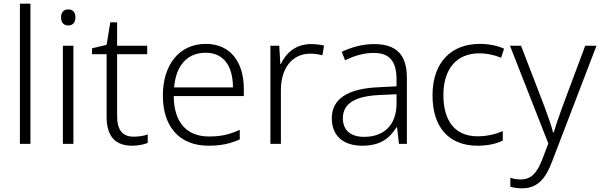

<svg xmlns="http://www.w3.org/2000/svg" viewBox="-20 -780 3254 1041"><path d="M145 0V-760H88V0Z M350 -729C325 -729 311 -713 311 -686C311 -658 325 -642 350 -642C375 -642 389 -658 389 -686C389 -713 375 -729 350 -729ZM378 -532H321V0H378Z M704 -39C643 -39 615 -77 615 -151V-486H778V-532H615V-659H578L558 -537L479 -518V-486H558V-148C558 -37 608 10 697 10C730 10 761 3 781 -5V-51C762 -44 734 -39 704 -39Z M1096 -542C948 -542 863 -424 863 -262C863 -95 951 10 1111 10C1179 10 1227 -1 1280 -24V-76C1221 -50 1179 -40 1113 -40C991 -40 923 -118 922 -259H1302V-298C1302 -440 1232 -542 1096 -542ZM1095 -494C1196 -494 1243 -418 1243 -306H924C934 -427 997 -494 1095 -494Z M1665 -541C1585 -541 1530 -493 1503 -433H1500L1494 -532H1446V0H1503V-292C1503 -411 1565 -489 1662 -489C1686 -489 1707 -486 1728 -480L1737 -533C1716 -538 1691 -541 1665 -541Z M2008 -541C1944 -541 1883 -523 1833 -499L1851 -453C1902 -478 1951 -493 2006 -493C2087 -493 2130 -454 2130 -349V-312L2033 -307C1867 -300 1779 -245 1779 -139C1779 -43 1842 10 1944 10C2043 10 2092 -30 2130 -90H2133L2143 0H2186V-358C2186 -485 2128 -541 2008 -541ZM2040 -265 2130 -269V-217C2129 -105 2065 -38 1954 -38C1882 -38 1839 -73 1839 -139C1839 -219 1905 -259 2040 -265Z M2569 10C2627 10 2672 -1 2706 -18V-69C2668 -53 2622 -41 2569 -41C2442 -41 2384 -131 2384 -264C2384 -405 2454 -491 2580 -491C2617 -491 2661 -482 2697 -467L2713 -516C2678 -532 2632 -542 2581 -542C2428 -542 2325 -443 2325 -263C2325 -91 2413 10 2569 10Z M2745 -532 2953 -2 2919 87C2891 159 2859 193 2803 193C2781 193 2763 189 2747 184V232C2765 238 2785 241 2810 241C2895 241 2939 188 2974 94L3214 -532H3153L3029 -200C3008 -143 2991 -92 2982 -61H2979C2970 -97 2954 -143 2932 -202L2805 -532Z"/></svg>

Font: Noto Sans Gujarati UI Light
Style: Regular
Weight: 300
Designer: Jelle Bosma - Monotype Design Team, Universal Thirst
Foundry: Monotype Imaging Inc.
Version: Version 2.106